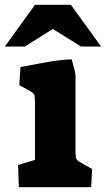

<svg xmlns="http://www.w3.org/2000/svg" viewBox="-50 -776 439 796"><path d="M25 -92 95 -113V-356Q95 -378 91.5 -384.5Q88 -391 74 -399L30 -423L35 -498Q118 -514 163.5 -521.5Q209 -529 247 -530Q260 -487 263 -466V-146Q263 -125 266 -118Q269 -111 283 -103L332 -75L328 0H28ZM95 -756H244L369 -583H286L169 -656L53 -583H-30Z"/></svg>

Font: Suez One
Style: Regular
Weight: 400
Version: Version 1.000